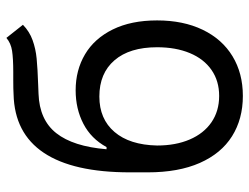

<svg xmlns="http://www.w3.org/2000/svg" viewBox="-110 -660 780 601"><g transform="rotate(-90 280.5 -359.0)"><path d="M313.5 -629.9 288.1 -628.9Q206.1 -626 164.6 -573.2Q123 -520.5 114.3 -416H121.1Q147.5 -464.4 194.1 -488.5Q240.7 -512.7 298.8 -512.7Q361.8 -512.7 411.4 -483.4Q460.9 -454.1 489.3 -396.5Q517.6 -338.9 517.6 -257.8Q517.6 -175.8 488.3 -115Q459 -54.2 405.5 -21.7Q352.1 10.7 281.2 10.7Q209 10.7 155 -23.2Q101.1 -57.1 71.5 -124Q42 -190.9 42 -287.1V-342.8Q42 -521 103.3 -612.5Q164.6 -704.1 286.1 -707Q301.8 -708 330.1 -708H355.5Q398.4 -708 422.4 -711.7Q446.3 -715.3 462.9 -729.5L503.9 -677.7Q482.9 -657.2 455.8 -647.5Q428.7 -637.7 398.2 -634.8Q367.7 -631.8 313.5 -629.9ZM433.6 -257.8Q433.6 -343.8 392.8 -391.1Q352.1 -438.5 279.3 -438.5Q209 -438.5 168.5 -391.1Q127.9 -343.8 126 -257.8Q126 -199.7 144.8 -155.8Q163.6 -111.8 198.7 -87.6Q233.9 -63.5 281.2 -63.5Q328.1 -63.5 362.5 -87.4Q397 -111.3 415.3 -155.3Q433.6 -199.2 433.6 -257.8Z"/></g></svg>

Font: Pretendard GOV
Style: Regular
Weight: 400
Designer: Base glyphs from Inter by Rasmus Andersson; Hangeul glyphs from Noto Sans CJK(Source Han Sans) by Jang Soo-young and Kan
Foundry: Kil Hyung-jin
Version: Version 1.309